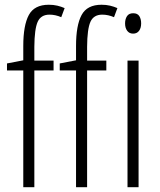

<svg xmlns="http://www.w3.org/2000/svg" viewBox="-20 -785 672 805"><path d="M204.6 -489.7H124V0H77.6V-489.7H9.3V-519L77.6 -532.2V-592.3Q77.6 -678.7 100.8 -721.9Q124 -765.1 184.6 -765.1Q204.1 -765.1 220.5 -761.2Q236.8 -757.3 251 -751L236.8 -712.9Q212.4 -723.6 187.5 -723.6Q151.4 -723.6 137.9 -693.4Q124.5 -663.1 124 -588.9V-530.8H204.6ZM425.8 -489.7H345.2V0H298.8V-489.7H230.5V-519L298.8 -532.2V-592.3Q298.8 -678.7 322 -721.9Q345.2 -765.1 405.8 -765.1Q425.3 -765.1 441.7 -761.2Q458 -757.3 472.2 -751L458 -712.9Q433.6 -723.6 408.7 -723.6Q372.6 -723.6 359.1 -693.4Q345.7 -663.1 345.2 -588.9V-530.8H425.8ZM538.6 -729.5Q556.6 -729.5 564.2 -717.3Q571.8 -705.1 571.8 -687Q571.8 -667.5 563 -655.8Q554.2 -644 538.1 -644Q522 -644 513.2 -656Q504.4 -668 504.4 -686.5Q504.4 -705.1 512.5 -717.3Q520.5 -729.5 538.6 -729.5ZM561 -530.8V0H514.6V-530.8Z"/></svg>

Font: Open Sans Condensed Light
Style: Regular
Weight: 300
Width: 3
Designer: Monotype Design Team
Foundry: Monotype Imaging Inc.
Version: Version 3.003; ttfautohint (v1.8.4)